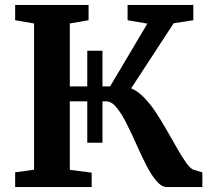

<svg xmlns="http://www.w3.org/2000/svg" viewBox="-20 -763 863 783"><path d="M41.8 0V-60.2L118.9 -71V-667.3L41.8 -680.5V-743H341.2V-680.5L264.7 -667.3V-410.7H335.9V-556H397.9V-410.7H429L581 -666.7L500.3 -680.5V-743H768.4V-680.5L688.4 -668.3L514.9 -402.9Q541.7 -391.6 566.8 -365.9Q592 -340.2 614 -307.3Q637.7 -271.3 660.1 -232Q682.6 -192.6 702.7 -157.5Q722.7 -122.3 739.6 -98.8Q756.4 -75.4 768.8 -71L805.2 -59.9V0H661.7Q638.9 0 617.5 -25.4Q596.2 -50.7 576 -90.5Q555.7 -130.3 536 -174.9Q516.2 -219.4 496.2 -259.2Q476.3 -299 455.6 -324.4Q434.9 -349.8 412.6 -349.8H397.9V-181H335.9V-349.8H264.7V-70.4L353.8 -58.9V0Z"/></svg>

Font: Merriweather Light
Style: Regular
Weight: 300
Designer: Eben Sorkin
Foundry: Eben Sorkin
Version: Version 2.100